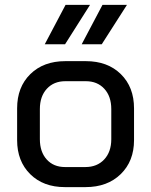

<svg xmlns="http://www.w3.org/2000/svg" viewBox="-20 -757 618 785"><path d="M50 -184V-314Q50 -401 104 -454Q158 -507 247 -507H331Q420 -507 474 -454Q528 -401 528 -314V-184Q528 -98 473.5 -45Q419 8 330 8H245Q157 8 103.5 -45Q50 -98 50 -184ZM329 -74Q377 -74 406 -105Q435 -136 435 -188V-311Q435 -363 406.5 -394Q378 -425 331 -425H247Q200 -425 171.5 -394Q143 -363 143 -311V-188Q143 -136 171 -105Q199 -74 246 -74ZM248 -737H348L246 -576H163ZM399 -737H499L396 -576H314Z"/></svg>

Font: Bai Jamjuree Medium
Style: Regular
Weight: 500
Version: Version 1.000; ttfautohint (v1.6)